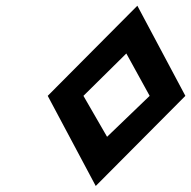

<svg xmlns="http://www.w3.org/2000/svg" viewBox="-20 -758 654 657"><path d="M265.5 -430 412.3 -575 492.1 -430 346.4 -289.9ZM614.3 -430 450 -738.4 143.3 -430 307.6 -121.6Z"/></svg>

Font: Stormning
Style: LightObl
Weight: 400
Designer: Robert Jablonski, Mew Too
Foundry: Cannot Into Space Fonts
Version: Version 0.90